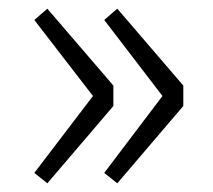

<svg xmlns="http://www.w3.org/2000/svg" viewBox="-20 -500 490 442"><path d="M89 -78 241 -256V-303L89 -480L59 -454L194 -279L59 -102ZM250 -78 402 -256V-303L250 -480L220 -454L354 -279L220 -102Z"/></svg>

Font: Noto Sans CJK Light
Style: Regular
Weight: 300
Designer: Ryoko NISHIZUKA (kana & ideographs); Paul D. Hunt (Latin, Greek & Cyrillic); Wenlong ZHANG (bopomofo); Sandoll Communica
Foundry: Adobe Systems Incorporated
Version: Version 1.000;PS 1;hotconv 1.0.78;makeotf.lib2.5.61930